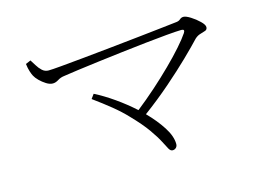

<svg xmlns="http://www.w3.org/2000/svg" viewBox="-79 -742 1158 842"><g transform="rotate(-15 500.0 -321.5)"><path d="M86.9 -577.1 109.9 -586.9Q117.2 -576.2 126 -561.3Q134.8 -546.4 147 -535.2Q159.2 -523.9 175.8 -523.9Q189.5 -523.9 233.6 -527.8Q277.8 -531.7 339.8 -537.8Q401.9 -543.9 470 -551Q538.1 -558.1 601.1 -564.9Q664.1 -571.8 710.2 -576.9Q756.3 -582 772.9 -584Q783.7 -585.4 790.5 -591.8Q797.4 -598.1 807.1 -598.1Q818.4 -598.1 838.9 -585.2Q859.4 -572.3 876.2 -555.9Q893.1 -539.6 893.1 -528.8Q893.1 -517.6 883.3 -513.9Q873.5 -510.3 860.1 -506.6Q846.7 -502.9 835 -492.2Q808.6 -463.9 763.9 -420.4Q719.2 -377 661.4 -326.7Q603.5 -276.4 538.1 -228Q579.1 -186.5 606 -144.5Q632.8 -102.5 632.8 -67.9Q632.8 -57.6 626.5 -51.3Q620.1 -44.9 610.8 -44.9Q601.1 -44.9 594.2 -57.1Q587.4 -69.3 575.2 -93.3Q563 -117.2 538.1 -152.6Q513.2 -188 467.8 -234.9Q440.4 -264.2 404.1 -293.7Q367.7 -323.2 325.2 -354L339.8 -374Q381.3 -353 426.3 -321.5Q471.2 -290 511.2 -253.9Q554.7 -288.1 598.4 -326.9Q642.1 -365.7 680.4 -403.6Q718.8 -441.4 747.6 -474.1Q776.4 -506.8 791 -528.8Q801.3 -544.9 783.2 -544.9Q758.8 -544.4 715.6 -540.5Q672.4 -536.6 618.2 -530.8Q564 -524.9 506.6 -518.1Q449.2 -511.2 395.8 -504.6Q342.3 -498 300.3 -492.2Q258.3 -486.3 235.8 -482.9Q218.8 -481 205.3 -472.4Q191.9 -463.9 179.2 -463.9Q165.5 -463.9 149.9 -473.6Q134.3 -483.4 121.3 -496.3Q108.4 -509.3 103 -520Q98.6 -528.3 94 -542.5Q89.4 -556.6 86.9 -577.1Z"/></g></svg>

Font: Source Han Serif CN ExtraLight
Style: Regular
Weight: 250
Designer: Ryoko NISHIZUKA  (kana & ideographs); Frank Grießhammer (Latin, Greek & Cyrillic); Wenlong ZHANG  (bopomofo); Sandoll Co
Foundry: Adobe Systems Incorporated
Version: Version 1.001;PS 1.001;hotconv 16.6.54;makeotf.lib2.5.65590